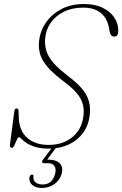

<svg xmlns="http://www.w3.org/2000/svg" viewBox="-20 -730 609 956"><path d="M225 10Q182 10 154.5 1.2Q127 -7.5 111 -18.8Q95 -30 86.8 -38.5Q78.5 -47 74 -47Q69.5 -47 63.8 -33.8Q58 -20.5 52 -7.2Q46 6 40 6Q27.5 6 29.5 -9.5L51.5 -177Q53.5 -190 62.5 -190Q73 -190 72.5 -176.5L73.5 -144.5Q75.5 -79 115.5 -43.8Q155.5 -8.5 222 -8.5Q293 -8.5 339.8 -46.8Q386.5 -85 395 -149Q402.5 -199.5 380.5 -239.8Q358.5 -280 294 -327Q225.5 -378 196.5 -424Q167.5 -470 175 -529.5Q180 -575.5 208 -616.8Q236 -658 284.2 -684Q332.5 -710 398.5 -710Q453.5 -710 491.8 -691Q530 -672 549.8 -641.8Q569.5 -611.5 569 -576.5Q568.5 -548 549 -548Q539.5 -548 534.2 -554Q529 -560 527 -568L522 -594Q512 -643 479.2 -667.5Q446.5 -692 395 -692Q340 -692 299 -672Q258 -652 234 -618.5Q210 -585 205.5 -544.5Q199 -490.5 224 -447.5Q249 -404.5 315 -354.5Q385.5 -301.5 409.2 -258.2Q433 -215 427 -160.5Q422 -108 394.5 -69.8Q367 -31.5 323 -10.8Q279 10 225 10ZM247 -5.5H267L215 65Q217.5 65 223 65Q260 65 277.8 83.8Q295.5 102.5 287.5 133.5Q279 166 251.5 186Q224 206 189 206Q158.5 206 140.5 190.8Q122.5 175.5 127 151.5Q130 140 139 139.5Q148 139.5 146.5 149.5Q144.5 170.5 158.8 179.5Q173 188.5 193 188.5Q240.5 188.5 254.5 135Q260.5 112 251.5 97.2Q242.5 82.5 218 82.5H199Q190.5 82.5 189.8 77Q189 71.5 194.5 64.5Z"/></svg>

Font: Fraunces 72pt S050 Thin
Style: Italic
Weight: 100
Italic angle: -16°
Version: Version 1.000; ttfautohint (v1.8.3)